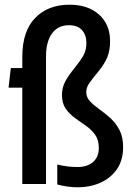

<svg xmlns="http://www.w3.org/2000/svg" viewBox="-20 -784 564 818"><path d="M312.5 14Q269 14 224 2V-83Q245 -78 265.8 -75.2Q286.5 -72.5 310.5 -72.5Q352.5 -72.5 376.8 -94Q401 -115.5 401 -154Q401 -188 385.2 -210Q369.5 -232 346 -248.2Q322.5 -264.5 299 -281.5Q275.5 -298.5 259.8 -321.2Q244 -344 244 -379.5Q244 -411 258.2 -437.2Q272.5 -463.5 297.5 -494Q324 -527 336 -548.8Q348 -570.5 348 -601Q348 -635.5 329 -656Q310 -676.5 273.5 -676.5Q226.5 -676.5 201.2 -641Q176 -605.5 176 -543.5V0H75V-410.5H16.5L26 -494H75V-541.5Q75 -651 129.8 -707.5Q184.5 -764 276.5 -764Q354.5 -764 401.8 -722Q449 -680 449 -609Q449 -568.5 437 -539.8Q425 -511 398 -478Q372 -446.5 359.8 -428.8Q347.5 -411 347.5 -391Q347.5 -369.5 363.2 -352.8Q379 -336 402.5 -319.2Q426 -302.5 449.5 -281.5Q473 -260.5 488.8 -230.5Q504.5 -200.5 504.5 -157Q504.5 -101 478 -63Q451.5 -25 407.5 -5.5Q363.5 14 312.5 14Z"/></svg>

Font: Cabin Condensed Medium
Style: Regular
Weight: 500
Width: 3
Designer: Pablo Impallari
Foundry: Pablo Impallari. http://www.impallari.com Igino Marini. http://www.ikern.com
Version: Version 3.001; ttfautohint (v1.8.3)